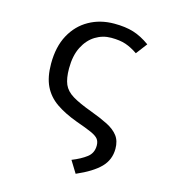

<svg xmlns="http://www.w3.org/2000/svg" viewBox="-111 -627 823 930"><g transform="rotate(15 300.0 -162.5)"><path d="M348 -537.5Q404 -537.5 444.5 -525Q485 -512.5 527.5 -482L485 -426Q453.5 -447.5 424.2 -457.5Q395 -467.5 351 -467.5Q308.5 -467.5 272.2 -445.2Q236 -423 213.8 -379.5Q191.5 -336 191.5 -271.5Q191.5 -222 204.2 -192.2Q217 -162.5 251.2 -141.8Q285.5 -121 349.5 -97.5Q399.5 -79 435.5 -60.8Q471.5 -42.5 490.5 -17.5Q509.5 7.5 509.5 47Q509.5 102 471.8 140.5Q434 179 354.5 213.5L317.5 153.5Q361.5 136 389.8 114.5Q418 93 418 55.5Q418 35 408.2 22.5Q398.5 10 371.8 -2Q345 -14 293.5 -32Q230 -55.5 187.2 -85.2Q144.5 -115 123 -159.5Q101.5 -204 101.5 -271.5Q101.5 -356.5 133.8 -415.8Q166 -475 221.8 -506.2Q277.5 -537.5 348 -537.5Z"/></g></svg>

Font: Fira Code Light
Style: Regular
Weight: 400
Monospace: yes
Version: Version 5.002